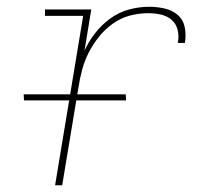

<svg xmlns="http://www.w3.org/2000/svg" viewBox="-20 -548 640 568"><path d="M143 0 226 -501H113V-520H250L230 -398Q242 -425 261.5 -450Q281 -475 306.5 -493.5Q332 -512 362 -520Q392 -528 421 -528Q444 -528 466.5 -523Q489 -518 505.5 -504Q522 -490 526.5 -467.5Q531 -445 527 -421H506Q510 -441 505.5 -459.5Q501 -478 487.5 -489.5Q474 -501 455.5 -505Q437 -509 418 -509Q391 -509 364.5 -502Q338 -495 314.5 -478.5Q291 -462 273 -439.5Q255 -417 242.5 -392.5Q230 -368 223 -341.5Q216 -315 212 -289L164 0ZM353 -251H51L50 -269H352Z"/></svg>

Font: Iosevka Etoile Thin
Style: Italic
Weight: 100
Italic angle: -9°
Designer: Belleve Invis
Foundry: Belleve Invis
Version: Version 22.1.2; ttfautohint (v1.8.4)